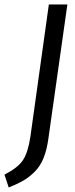

<svg xmlns="http://www.w3.org/2000/svg" viewBox="-63 -708 337 860"><path d="M238.8 -688 153.8 -87.9Q147 -37.1 132.3 -0.7Q117.7 35.6 93.3 60.3Q68.8 85 42.5 100.3Q16.1 115.7 -23.9 131.8L-43 74.2Q17.1 43.5 39.8 9.3Q62.5 -24.9 73.2 -96.2L155.8 -688Z"/></svg>

Font: Fira Sans Compressed Book
Style: Italic
Weight: 350
Width: 3
Italic angle: -8°
Designer: Carrois Corporate & Edenspiekermann AG
Foundry: Carrois Corporate GbR & Edenspiekermann AG
Version: Version 4.203;PS 004.203;hotconv 1.0.88;makeotf.lib2.5.64775